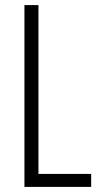

<svg xmlns="http://www.w3.org/2000/svg" viewBox="-20 -785 396 754"><path d="M76 -51H338V-102H131V-765H76Z"/></svg>

Font: Noto Sans Tamil UI ExtraCondensed Light
Style: Regular
Weight: 300
Width: 2
Designer: Jelle Bosma - Monotype Design Team
Foundry: Monotype Imaging Inc.
Version: Version 2.004